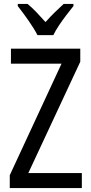

<svg xmlns="http://www.w3.org/2000/svg" viewBox="-20 -963 464 983"><path d="M399 0H30V-66L295 -637H36V-714H391V-647L125 -77H399ZM172 -783Q155 -816 126 -857.5Q97 -899 71 -932V-943H121Q142 -926 166 -901Q190 -876 213 -850Q239 -879 259.5 -899Q280 -919 306 -943H356V-932Q340 -912 320 -886Q300 -860 282 -833Q264 -806 253 -783Z"/></svg>

Font: Noto Sans Ethiopic Cond
Style: Regular
Weight: 400
Width: 3
Designer: Monotype Design Team
Foundry: Monotype Imaging Inc.
Version: Version 2.102; ttfautohint (v1.8.4.7-5d5b)